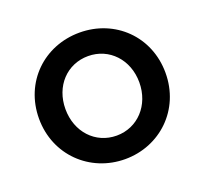

<svg xmlns="http://www.w3.org/2000/svg" viewBox="-103 -673 858 806"><g transform="rotate(-20 326.5 -270.5)"><path d="M327 12C482 12 609 -106 609 -271C609 -434 485 -553 327 -553C168 -553 44 -434 44 -271C44 -108 170 12 327 12ZM162 -271C162 -373 232 -448 327 -448C421 -448 492 -373 492 -271C492 -169 421 -93 327 -93C232 -93 162 -169 162 -271Z"/></g></svg>

Font: Mluvka SemiBold
Style: Regular
Weight: 600
Designer: Modified by Jiří Krblich, Original typeface by Gumpita Rahayu
Foundry: Gumpita Rahayu & Jiří Krblich
Version: Version 2.000;Glyphs 3.1.1 (3134)